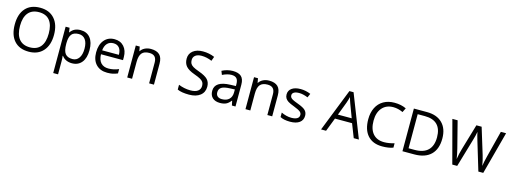

<svg xmlns="http://www.w3.org/2000/svg" viewBox="-10 -1794 8219 3103"><g transform="rotate(15 4100.0 -242.5)"><path d="M717.8 -357.9Q717.8 -186.5 631.1 -88.4Q544.4 9.8 390.1 9.8Q232.4 9.8 146.7 -86.7Q61 -183.1 61 -358.9Q61 -533.2 147 -629.2Q232.9 -725.1 391.1 -725.1Q544.9 -725.1 631.3 -627.4Q717.8 -529.8 717.8 -357.9ZM148.9 -357.9Q148.9 -212.9 210.7 -137.9Q272.5 -63 390.1 -63Q508.8 -63 569.3 -137.7Q629.9 -212.4 629.9 -357.9Q629.9 -502 569.6 -576.4Q509.3 -650.9 391.1 -650.9Q272.5 -650.9 210.7 -575.9Q148.9 -501 148.9 -357.9Z M1113.8 9.8Q1061.5 9.8 1018.3 -9.5Q975.1 -28.8 945.8 -68.8H939.9Q945.8 -22 945.8 20V240.2H864.7V-535.2H930.7L941.9 -461.9H945.8Q977.1 -505.9 1018.6 -525.4Q1060.1 -544.9 1113.8 -544.9Q1220.2 -544.9 1278.1 -472.2Q1335.9 -399.4 1335.9 -268.1Q1335.9 -136.2 1277.1 -63.2Q1218.3 9.8 1113.8 9.8ZM1102.1 -476.1Q1020 -476.1 983.4 -430.7Q946.8 -385.3 945.8 -286.1V-268.1Q945.8 -155.3 983.4 -106.7Q1021 -58.1 1104 -58.1Q1173.3 -58.1 1212.6 -114.3Q1252 -170.4 1252 -269Q1252 -369.1 1212.6 -422.6Q1173.3 -476.1 1102.1 -476.1Z M1703.6 9.8Q1585 9.8 1516.4 -62.5Q1447.8 -134.8 1447.8 -263.2Q1447.8 -392.6 1511.5 -468.8Q1575.2 -544.9 1682.6 -544.9Q1783.2 -544.9 1841.8 -478.8Q1900.4 -412.6 1900.4 -304.2V-252.9H1531.7Q1534.2 -158.7 1579.3 -109.9Q1624.5 -61 1706.5 -61Q1793 -61 1877.4 -97.2V-24.9Q1834.5 -6.3 1796.1 1.7Q1757.8 9.8 1703.6 9.8ZM1681.6 -477.1Q1617.2 -477.1 1578.9 -435.1Q1540.5 -393.1 1533.7 -318.8H1813.5Q1813.5 -395.5 1779.3 -436.3Q1745.1 -477.1 1681.6 -477.1Z M2404.8 0V-346.2Q2404.8 -411.6 2375 -443.8Q2345.2 -476.1 2281.7 -476.1Q2197.8 -476.1 2158.7 -430.7Q2119.6 -385.3 2119.6 -280.8V0H2038.6V-535.2H2104.5L2117.7 -461.9H2121.6Q2146.5 -501.5 2191.4 -523.2Q2236.3 -544.9 2291.5 -544.9Q2388.2 -544.9 2437 -498.3Q2485.8 -451.7 2485.8 -349.1V0Z M3327.1 -189.9Q3327.1 -95.7 3258.8 -43Q3190.4 9.8 3073.2 9.8Q2946.3 9.8 2877.9 -22.9V-103Q2921.9 -84.5 2973.6 -73.7Q3025.4 -63 3076.2 -63Q3159.2 -63 3201.2 -94.5Q3243.2 -126 3243.2 -182.1Q3243.2 -219.2 3228.3 -242.9Q3213.4 -266.6 3178.5 -286.6Q3143.6 -306.6 3072.3 -332Q2972.7 -367.7 2929.9 -416.5Q2887.2 -465.3 2887.2 -543.9Q2887.2 -626.5 2949.2 -675.3Q3011.2 -724.1 3113.3 -724.1Q3219.7 -724.1 3309.1 -685.1L3283.2 -612.8Q3194.8 -649.9 3111.3 -649.9Q3045.4 -649.9 3008.3 -621.6Q2971.2 -593.3 2971.2 -543Q2971.2 -505.9 2984.9 -482.2Q2998.5 -458.5 3031 -438.7Q3063.5 -418.9 3130.4 -395Q3242.7 -355 3284.9 -309.1Q3327.1 -263.2 3327.1 -189.9Z M3790 0 3773.9 -76.2H3770Q3730 -25.9 3690.2 -8.1Q3650.4 9.8 3590.8 9.8Q3511.2 9.8 3466.1 -31.2Q3420.9 -72.3 3420.9 -147.9Q3420.9 -310.1 3680.2 -317.9L3771 -320.8V-354Q3771 -417 3743.9 -447Q3716.8 -477.1 3657.2 -477.1Q3590.3 -477.1 3505.9 -436L3481 -498Q3520.5 -519.5 3567.6 -531.7Q3614.7 -543.9 3662.1 -543.9Q3757.8 -543.9 3804 -501.5Q3850.1 -459 3850.1 -365.2V0ZM3606.9 -57.1Q3682.6 -57.1 3725.8 -98.6Q3769 -140.1 3769 -214.8V-263.2L3688 -259.8Q3591.3 -256.3 3548.6 -229.7Q3505.9 -203.1 3505.9 -147Q3505.9 -103 3532.5 -80.1Q3559.1 -57.1 3606.9 -57.1Z M4383.3 0V-346.2Q4383.3 -411.6 4353.5 -443.8Q4323.7 -476.1 4260.3 -476.1Q4176.3 -476.1 4137.2 -430.7Q4098.1 -385.3 4098.1 -280.8V0H4017.1V-535.2H4083L4096.2 -461.9H4100.1Q4125 -501.5 4169.9 -523.2Q4214.8 -544.9 4270 -544.9Q4366.7 -544.9 4415.5 -498.3Q4464.4 -451.7 4464.4 -349.1V0Z M4976.1 -146Q4976.1 -71.3 4920.4 -30.8Q4864.7 9.8 4764.2 9.8Q4657.7 9.8 4598.1 -23.9V-99.1Q4636.7 -79.6 4680.9 -68.4Q4725.1 -57.1 4766.1 -57.1Q4829.6 -57.1 4863.8 -77.4Q4897.9 -97.7 4897.9 -139.2Q4897.9 -170.4 4870.8 -192.6Q4843.8 -214.8 4765.1 -245.1Q4690.4 -272.9 4658.9 -293.7Q4627.4 -314.5 4612.1 -340.8Q4596.7 -367.2 4596.7 -403.8Q4596.7 -469.2 4649.9 -507.1Q4703.1 -544.9 4795.9 -544.9Q4882.3 -544.9 4964.8 -509.8L4936 -443.8Q4855.5 -477.1 4790 -477.1Q4732.4 -477.1 4703.1 -459Q4673.8 -440.9 4673.8 -409.2Q4673.8 -387.7 4684.8 -372.6Q4695.8 -357.4 4720.2 -343.8Q4744.6 -330.1 4814 -304.2Q4909.2 -269.5 4942.6 -234.4Q4976.1 -199.2 4976.1 -146Z M5828.6 0 5739.7 -227.1H5453.6L5365.7 0H5281.7L5564 -716.8H5633.8L5914.6 0ZM5713.9 -301.8 5630.9 -522.9Q5614.7 -564.9 5597.7 -626Q5586.9 -579.1 5566.9 -522.9L5482.9 -301.8Z M6318.4 -649.9Q6200.7 -649.9 6132.6 -571.5Q6064.5 -493.2 6064.5 -356.9Q6064.5 -216.8 6130.1 -140.4Q6195.8 -64 6317.4 -64Q6392.1 -64 6487.8 -90.8V-18.1Q6413.6 9.8 6304.7 9.8Q6147 9.8 6061.3 -85.9Q5975.6 -181.6 5975.6 -357.9Q5975.6 -468.3 6016.8 -551.3Q6058.1 -634.3 6136 -679.2Q6213.9 -724.1 6319.3 -724.1Q6431.6 -724.1 6515.6 -683.1L6480.5 -611.8Q6399.4 -649.9 6318.4 -649.9Z M7213.4 -363.8Q7213.4 -187 7117.4 -93.5Q7021.5 0 6841.3 0H6643.6V-713.9H6862.3Q7028.8 -713.9 7121.1 -621.6Q7213.4 -529.3 7213.4 -363.8ZM7125.5 -360.8Q7125.5 -500.5 7055.4 -571.3Q6985.4 -642.1 6847.2 -642.1H6726.6V-71.8H6827.6Q6976.1 -71.8 7050.8 -144.8Q7125.5 -217.8 7125.5 -360.8Z M7995.6 0H7913.6L7769.5 -478Q7759.3 -509.8 7746.6 -558.1Q7733.9 -606.4 7733.4 -616.2Q7722.7 -551.8 7699.2 -475.1L7559.6 0H7477.5L7287.6 -713.9H7375.5L7488.3 -272.9Q7511.7 -180.2 7522.5 -105Q7535.6 -194.3 7561.5 -279.8L7689.5 -713.9H7777.3L7911.6 -275.9Q7935.1 -200.2 7951.2 -105Q7960.4 -174.3 7986.3 -273.9L8098.6 -713.9H8186.5Z"/></g></svg>

Font: Open Sans ACDW
Style: acdw
Weight: 400
Foundry: Ascender Corporation
Version: Version 1.10